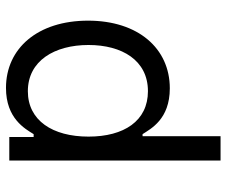

<svg xmlns="http://www.w3.org/2000/svg" viewBox="-79 -688 779 661"><g transform="rotate(90 310.5 -357.5)"><path d="M282.7 11.4C387.8 11.4 423.3 -54 441.8 -83.8H451.7V0H532.7V-727.3H448.9V-458.8H441.8C423.3 -487.2 390.6 -552.6 284.1 -552.6C146.3 -552.6 51.1 -443.2 51.1 -271.3C51.1 -98 146.3 11.4 282.7 11.4ZM134.9 -272.7C134.9 -387.8 187.5 -477.3 294 -477.3C396.3 -477.3 450.3 -394.9 450.3 -272.7C450.3 -149.1 394.9 -63.9 294 -63.9C188.9 -63.9 134.9 -156.2 134.9 -272.7Z"/></g></svg>

Font: Margiela Sans
Style: Regular
Weight: 400
Designer: Stefan Endress, Andreas Faust
Version: Version 1.100;FEAKit 1.0